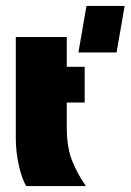

<svg xmlns="http://www.w3.org/2000/svg" viewBox="-20 -624 438 644"><path d="M68 0Q54 -22 43.5 -68Q33 -114 33 -160V-500H204V-400H264V-280H204V-195Q204 -129 222.5 -83.5Q241 -38 267 -2V0ZM243 -448 270 -604H398L371 -448Z"/></svg>

Font: Tac One
Style: Regular
Weight: 400
Designer: Oluseyi Olusanya, David Udoh, Eyiyemi Adegbite, Mirko Velimirović
Version: Version 1.003; ttfautohint (v1.8.4.7-5d5b)